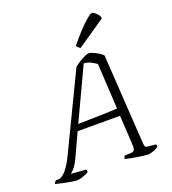

<svg xmlns="http://www.w3.org/2000/svg" viewBox="-193 -1073 1072 1196"><g transform="rotate(-20 343.5 -474.5)"><path d="M113 0Q103 0 78 -4Q53 -8 24.5 -14Q-4 -20 -27 -26Q-25 -31 -20.5 -37.5Q-16 -44 -12 -46H3Q51 -46 111 -171L349 -666Q363 -678 383 -690.5Q403 -703 422 -711.5Q441 -720 450 -720Q460 -720 477.5 -712Q495 -704 512.5 -693.5Q530 -683 538 -673L576 -73Q578 -59 580.5 -54.5Q583 -50 597 -48L649 -43Q651 -42 652 -35.5Q653 -29 653 -26Q639 -16 617.5 -8Q596 0 585 0Q575 0 554.5 -2.5Q534 -5 510 -9Q486 -13 466 -17Q446 -21 435 -24Q437 -39 445 -45H460Q481 -45 492.5 -47Q504 -49 508.5 -60Q513 -71 511 -97L500 -287H219L144 -125Q129 -94 113 -75.5Q97 -57 88 -52L187 -44Q189 -42 190.5 -37.5Q192 -33 190 -26Q173 -16 150 -8Q127 0 113 0ZM238 -328Q327 -330 389 -331.5Q451 -333 498 -336L481 -637Q465 -649 444 -659.5Q423 -670 399 -671ZM414 -768Q408 -771 400 -778.5Q392 -786 391 -791Q429 -838 462.5 -873.5Q496 -909 520.5 -929Q545 -949 553 -949Q560 -949 571 -941Q582 -933 591.5 -921Q601 -909 601 -896Z"/></g></svg>

Font: Texturina Thin
Style: Italic
Weight: 100
Italic angle: -11°
Designer: Guillermo Torres Carreño
Foundry: Omnibus-Type
Version: Version 1.002; ttfautohint (v1.8.3)